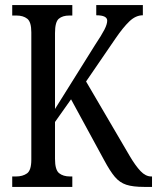

<svg xmlns="http://www.w3.org/2000/svg" viewBox="-20 -734 617 754"><path d="M28 0V-41H43Q69 -41 86 -53Q103 -65 103 -107V-607Q103 -648 87 -660.5Q71 -673 45 -673H28V-714H264V-673H252Q226 -673 211 -660.5Q196 -648 196 -604V-306L353 -557Q379 -596 390 -617.5Q401 -639 401 -653Q401 -674 358 -674V-714H541V-674Q513 -674 488 -650Q463 -626 433 -582L318 -414L489 -122Q512 -83 532 -62Q552 -41 574 -41H577V0H546Q502 0 476 -8.5Q450 -17 431 -39.5Q412 -62 389 -105L259 -344L196 -255V-110Q196 -67 212 -54Q228 -41 255 -41H264V0Z"/></svg>

Font: Noto Serif Thai ExtraCondensed
Style: Regular
Weight: 400
Width: 2
Designer: Monotype Design Team
Foundry: Monotype Imaging Inc.
Version: Version 2.002; ttfautohint (v1.8.4.7-5d5b)